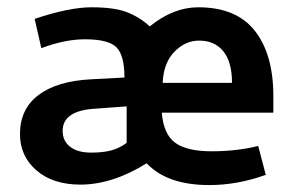

<svg xmlns="http://www.w3.org/2000/svg" viewBox="-20 -508 825 540"><path d="M401.2 -433.8Q372.5 -460 336.9 -473.8Q301.2 -487.5 237.5 -487.5Q175 -487.5 77.5 -455L96.2 -372.5Q162.5 -397.5 218.8 -397.5Q285 -397.5 307.5 -375Q330 -352.5 330 -290L236.2 -285Q140 -280 88.1 -240.6Q36.2 -201.2 36.2 -131.2Q36.2 -68.8 82.5 -28.8Q128.8 11.2 206.2 11.2Q296.2 11.2 392.5 -48.8Q450 12.5 568.8 12.5Q647.5 12.5 727.5 -16.2L706.2 -97.5Q646.2 -82.5 575 -82.5Q506.2 -82.5 473.1 -106.2Q440 -130 435 -191.2H748.8V-237.5Q748.8 -355 696.9 -421.2Q645 -487.5 537.5 -487.5Q467.5 -487.5 401.2 -433.8ZM632.5 -275H437.5Q440 -331.2 470.6 -362.5Q501.2 -393.8 540 -393.8Q583.8 -393.8 608.1 -363.8Q632.5 -333.8 632.5 -275ZM336.2 -106.2Q316.2 -91.2 293.1 -85Q270 -78.8 236.2 -78.8Q198.8 -78.8 177.5 -95Q156.2 -111.2 156.2 -140Q156.2 -197.5 250 -202.5L336.2 -208.8Z"/></svg>

Font: Cambay
Style: Bold
Weight: 700
Designer: Pooja Saxena
Foundry: Pooja Saxena
Version: Version 1.096;PS 001.096;hotconv 1.0.70;makeotf.lib2.5.58329